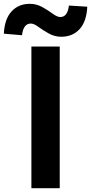

<svg xmlns="http://www.w3.org/2000/svg" viewBox="-126 -983 476 1003"><path d="M38 0V-740H186V0ZM194 -791Q159 -791 128 -808.5Q97 -826 74 -843Q51 -860 35 -860Q-4 -860 -11 -799L-106 -807Q-102 -884 -65.5 -923.5Q-29 -963 30 -963Q65 -963 96 -945.5Q127 -928 150 -911Q173 -894 189 -894Q227 -894 234 -954L330 -948Q326 -870 289.5 -830.5Q253 -791 194 -791Z"/></svg>

Font: NotoSansHansBold
Style: Bold
Weight: 700
Designer: Ryoko NISHIZUKA  (kana & ideographs); Paul D. Hunt (Latin, Greek & Cyrillic); Wenlong ZHANG  (bopomofo); Sandoll Communi
Foundry: Adobe Systems Incorporated
Version: Version 1.00;December 8, 2021;FontCreator 13.0.0.2675 64-bit